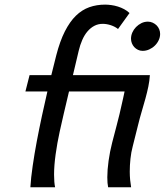

<svg xmlns="http://www.w3.org/2000/svg" viewBox="-20 -795 700 815"><path d="M536.1 -630.9Q536.1 -644 541.7 -657Q547.4 -669.9 557.4 -680.2Q567.4 -690.4 580.3 -696.8Q593.3 -703.1 607.9 -703.1Q618.7 -703.1 628.2 -698.7Q637.7 -694.3 644.8 -687.3Q651.9 -680.2 655.8 -670.7Q659.7 -661.1 659.7 -650.9Q659.7 -637.2 653.6 -624.3Q647.5 -611.3 637.2 -601.3Q627 -591.3 613.5 -585.2Q600.1 -579.1 585.4 -579.1Q574.7 -579.1 565.7 -583.5Q556.6 -587.9 550 -595Q543.5 -602.1 539.8 -611.3Q536.1 -620.6 536.1 -630.9ZM197.8 -476.1 218.8 -560.1Q234.4 -620.6 255.4 -661.9Q276.4 -703.1 302.2 -728.3Q328.1 -753.4 359.1 -764.4Q390.1 -775.4 426.3 -775.4Q438.5 -775.4 452.6 -773.4Q466.8 -771.5 480.7 -767.1Q494.6 -762.7 507.3 -755.9Q520 -749 529.8 -739.7L481 -671.9Q468.3 -682.1 450.4 -688Q432.6 -693.8 416 -693.8Q396.5 -693.8 380.4 -685.3Q364.3 -676.8 351.3 -661.6Q338.4 -646.5 329.1 -625.2Q319.8 -604 314 -579.1L289.6 -476.1H616.2Q614.7 -451.7 609.6 -427.2Q604.5 -402.8 597.4 -377Q590.3 -351.1 581.8 -322.5Q573.2 -293.9 565.4 -261.7L543.5 -174.3Q536.6 -148.4 533.7 -120.6Q530.8 -92.8 530.8 -66.4Q530.8 -47.9 532.5 -30.8Q534.2 -13.7 536.6 0H439Q435.5 -16.6 435.5 -42.5Q435.5 -73.7 440.9 -112.5Q446.3 -151.4 456.1 -189.5L475.1 -262.2Q482.4 -290 487.3 -310.5Q492.2 -331.1 495.8 -347.7Q499.5 -364.3 502.7 -378.2Q505.9 -392.1 508.8 -406.7H272.9Q260.3 -353 250.5 -311.8Q240.7 -270.5 233.4 -236.3Q222.7 -187.5 216.1 -139.6Q209.5 -91.8 209.5 -53.7Q209.5 -20.5 213.9 0H108.9Q111.3 -40 118.7 -90.6Q126 -141.1 136.2 -195.3Q146.5 -249.5 158.2 -304Q169.9 -358.4 181.2 -406.7H87.9L105.5 -476.1Z"/></svg>

Font: Andika New Basic
Style: Italic
Weight: 400
Italic angle: -14°
Designer: Victor Gaultney, Annie Olsen, Julie Remington, Don Collingsworth, Eric Hays
Foundry: SIL International
Version: Version 5.500